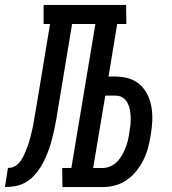

<svg xmlns="http://www.w3.org/2000/svg" viewBox="-76 -755 696 775"><path d="M340 0H176L175 -77H212L309 -658H215L158 -315Q155 -295 151.5 -274.5Q148 -254 143.5 -234Q139 -214 134 -194Q129 -174 122 -154Q115 -134 106 -114.5Q97 -95 85.5 -77Q74 -59 58.5 -43Q43 -27 24 -17Q5 -7 -15.5 -3.5Q-36 0 -56 0L-44 -77Q-34 -77 -23.5 -80.5Q-13 -84 -5 -91.5Q3 -99 9 -108Q15 -117 19.5 -126.5Q24 -136 28 -145.5Q32 -155 35.5 -165Q39 -175 42 -185Q45 -195 47.5 -205Q50 -215 52.5 -225Q55 -235 57 -245Q59 -255 60.5 -265.5Q62 -276 64 -286Q66 -296 67.5 -306Q69 -316 71 -326L126 -658H100V-735H433L434 -658H397L362 -446H391Q419 -446 445 -438Q471 -430 490 -412.5Q509 -395 520.5 -370.5Q532 -346 536 -319Q540 -292 538.5 -264Q537 -236 532 -207Q528 -183 521.5 -158.5Q515 -134 503.5 -110.5Q492 -87 475 -65.5Q458 -44 436.5 -29Q415 -14 390 -7Q365 0 340 0ZM339 -77Q355 -77 370.5 -84Q386 -91 397.5 -103Q409 -115 417 -129.5Q425 -144 431 -159Q437 -174 440.5 -189.5Q444 -205 446 -220Q449 -236 450.5 -251.5Q452 -267 451.5 -282.5Q451 -298 448 -313Q445 -328 438 -341Q431 -354 418.5 -361.5Q406 -369 391 -369H349L300 -77Z"/></svg>

Font: Iosevka HT Medium Extended
Style: Italic
Weight: 500
Width: 7
Italic angle: -9°
Monospace: yes
Designer: Belleve Invis
Foundry: Belleve Invis
Version: Version 32.3.0; ttfautohint (v1.8.4)